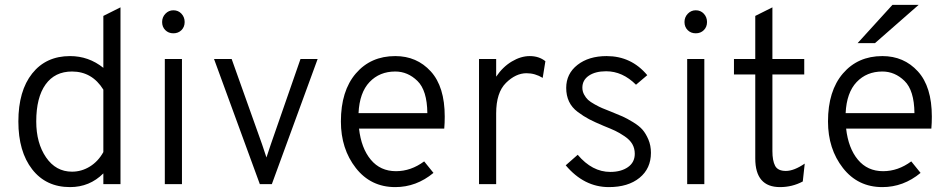

<svg xmlns="http://www.w3.org/2000/svg" viewBox="-20 -752 3875 784"><path d="M266 12Q168 12 111.5 -60.5Q55 -133 55 -256Q55 -381 111.5 -452Q168 -523 266 -523Q342 -523 402 -475V-687L472 -722V0H402V-44Q346 12 266 12ZM274 -51Q313 -51 347 -72Q381 -93 402 -131V-386Q356 -460 274 -460Q204 -460 166 -407Q128 -354 128 -256Q128 -168 168 -109.5Q208 -51 274 -51Z M688 -710Q708 -710 721 -696Q734 -682 734 -662Q734 -642 721 -629Q708 -616 688 -616Q668 -616 655 -629Q642 -642 642 -662Q642 -682 655.5 -696Q669 -710 688 -710ZM653 0V-511H723V0Z M1041 0 854 -511H926L1050 -163Q1052 -157 1055.5 -146.5Q1059 -136 1062 -127Q1065 -118 1068 -109Q1071 -118 1074 -127Q1077 -136 1080.5 -146.5Q1084 -157 1086 -163L1207 -511H1277L1090 0Z M1594 12Q1494 12 1433 -66Q1372 -144 1372 -256Q1372 -381 1433 -452Q1494 -523 1594 -523Q1682 -523 1739 -460.5Q1796 -398 1796 -276Q1796 -249 1794 -227H1446Q1455 -147 1494 -100Q1533 -53 1597 -53Q1658 -53 1712 -93L1750 -46Q1680 12 1594 12ZM1444 -290H1725Q1724 -383 1684.5 -421.5Q1645 -460 1594 -460Q1530 -460 1489 -417Q1448 -374 1444 -290Z M1936 0V-511H2006V-439Q2033 -479 2070 -501Q2107 -523 2143 -523Q2181 -523 2207 -502L2196 -434Q2165 -453 2130 -453Q2086 -453 2046 -413.5Q2006 -374 2006 -289V0Z M2466 12Q2365 12 2290 -77L2339 -120Q2398 -50 2472 -50Q2516 -50 2544 -69.5Q2572 -89 2572 -124Q2572 -146 2562 -163.5Q2552 -181 2530.5 -195.5Q2509 -210 2492 -218Q2475 -226 2445 -238Q2409 -253 2386 -265Q2363 -277 2339 -295Q2315 -313 2303.5 -337.5Q2292 -362 2292 -393Q2292 -451 2338 -487Q2384 -523 2457 -523Q2558 -523 2623 -445L2577 -406Q2522 -461 2455 -461Q2411 -461 2384.5 -443Q2358 -425 2358 -394Q2358 -379 2365 -366Q2372 -353 2381 -344.5Q2390 -336 2409 -325.5Q2428 -315 2439 -310.5Q2450 -306 2475 -296Q2505 -284 2522 -276.5Q2539 -269 2564.5 -253.5Q2590 -238 2603.5 -222.5Q2617 -207 2627.5 -182.5Q2638 -158 2638 -128Q2638 -64 2591.5 -26Q2545 12 2466 12Z M2821 -710Q2841 -710 2854 -696Q2867 -682 2867 -662Q2867 -642 2854 -629Q2841 -616 2821 -616Q2801 -616 2788 -629Q2775 -642 2775 -662Q2775 -682 2788.5 -696Q2802 -710 2821 -710ZM2786 0V-511H2856V0Z M3165 12Q3064 12 3064 -105V-448H2977V-511H3064V-687L3134 -722V-511H3264V-448H3134V-135Q3134 -96 3145 -75Q3156 -54 3189 -54Q3222 -54 3266 -84L3258 -11Q3215 12 3165 12Z M3482 -576 3624 -732H3731L3553 -576ZM3583 12Q3483 12 3422 -66Q3361 -144 3361 -256Q3361 -381 3422 -452Q3483 -523 3583 -523Q3671 -523 3728 -460.5Q3785 -398 3785 -276Q3785 -249 3783 -227H3435Q3444 -147 3483 -100Q3522 -53 3586 -53Q3647 -53 3701 -93L3739 -46Q3669 12 3583 12ZM3433 -290H3714Q3713 -383 3673.5 -421.5Q3634 -460 3583 -460Q3519 -460 3478 -417Q3437 -374 3433 -290Z"/></svg>

Font: Overpass Light
Style: Regular
Weight: 300
Designer: Delve Withrington, Thomas Jockin
Foundry: Delve Fonts
Version: Version 3.000;DELV;Overpass